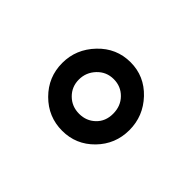

<svg xmlns="http://www.w3.org/2000/svg" viewBox="-63 -845 499 499"><g transform="rotate(45 187.0 -595.0)"><path d="M63.5 -593.8Q63.5 -644.5 99.9 -682.6Q136.2 -720.7 188 -720.7Q238.8 -720.7 274.7 -682.9Q310.5 -645 310.5 -593.8Q310.5 -542 274.7 -505.4Q238.8 -468.8 188 -468.8Q136.7 -468.8 100.1 -505.4Q63.5 -542 63.5 -593.8ZM188 -531.2Q214.4 -531.2 232.4 -548.6Q250.5 -565.9 250.5 -593.8Q250.5 -622.1 232.4 -640.4Q214.4 -658.7 188 -658.7Q161.1 -658.7 142.8 -639.4Q124.5 -620.1 124.5 -593.8Q124.5 -567.4 142.8 -549.3Q161.1 -531.2 188 -531.2Z"/></g></svg>

Font: Roboto
Style: Regular
Weight: 400
Designer: Google
Version: Version 2.134; 2016; ttfautohint (v1.6)